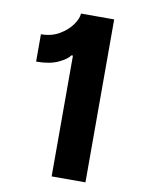

<svg xmlns="http://www.w3.org/2000/svg" viewBox="-83 -786 637 844"><g transform="rotate(10 236.0 -363.5)"><path d="M357.6 -727.3V0H206.7V-539.1H199.9Q188.2 -521 150.2 -503Q112.2 -485.1 51.8 -485.1V-607.2Q98.7 -607.2 133.9 -628Q169 -648.8 188.9 -677Q208.8 -705.3 209.5 -727.3Z"/></g></svg>

Font: Inter UI
Style: Bold
Weight: 700
Designer: Rasmus Andersson
Foundry: rsms
Version: 3.2;8d6f07862